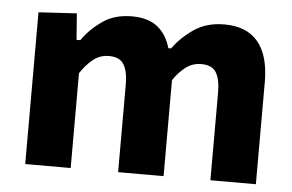

<svg xmlns="http://www.w3.org/2000/svg" viewBox="-42 -571 957 629"><g transform="rotate(5 436.0 -256.0)"><path d="M61.5 0V-499L187 -506.5L193.5 -420H206Q231 -456.5 270.8 -484.5Q310.5 -512.5 368 -512.5Q420.5 -512.5 451.5 -488.5Q482.5 -464.5 495.5 -419H504.5Q531 -456 572.2 -484.2Q613.5 -512.5 672 -512.5Q746 -512.5 783 -467.5Q820 -422.5 820 -336V0H670.5V-288Q670.5 -331.5 657 -354Q643.5 -376.5 608 -376.5Q578.5 -376.5 555.8 -358.8Q533 -341 516.5 -315.5V0H367V-288Q367 -331.5 353.2 -354Q339.5 -376.5 304.5 -376.5Q274 -376.5 250.8 -357.2Q227.5 -338 211 -311.5V0Z"/></g></svg>

Font: Commissioner
Style: Bold
Weight: 700
Designer: Kostas Bartsokas
Foundry: Kostas Bartsokas
Version: Version 1.000; ttfautohint (v1.8.3)